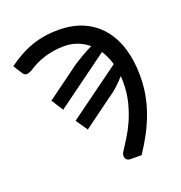

<svg xmlns="http://www.w3.org/2000/svg" viewBox="-125 -620 846 898"><g transform="rotate(-20 298.5 -171.0)"><path d="M119 -213 281 -331.5Q307.5 -349 332.8 -363.5Q358 -378 381 -389Q356.5 -410 326.2 -421.2Q296 -432.5 261 -432.5Q212.5 -432.5 166 -418.8Q119.5 -405 79 -377.5Q63 -369 53 -369.2Q43 -369.5 34 -382L6.5 -425.5Q36.5 -447 66 -463.5Q95.5 -480 126.8 -491Q158 -502 191.2 -507.5Q224.5 -513 262 -513Q331.5 -513 385 -489.5Q438.5 -466 475 -422.5Q511.5 -379 530.2 -317.8Q549 -256.5 549 -181Q549 -132.5 541 -88Q533 -43.5 517.5 -0.5Q502 42.5 479.8 84.8Q457.5 127 428.5 170.5H373.5Q363.5 170.5 357.2 166Q351 161.5 348.5 154.5Q346 147.5 347.8 139Q349.5 130.5 356 122Q369.5 101 388 71.8Q406.5 42.5 423.5 4.8Q440.5 -33 452.5 -79.2Q464.5 -125.5 464.5 -180.5Q464.5 -195.5 463 -210Q446 -190.5 424.2 -170.2Q402.5 -150 375.5 -132.5L233 -28L193 -86L451.5 -274Q440 -314.5 419 -346L156.5 -154.5Z"/></g></svg>

Font: Lato Medium
Style: Regular
Weight: 500
Designer: Lukasz Dziedzic
Foundry: tyPoland Lukasz Dziedzic
Version: Version 2.006; 2014-01-15